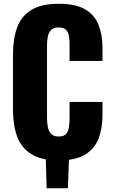

<svg xmlns="http://www.w3.org/2000/svg" viewBox="-20 -841 603 1021"><path d="M292 12Q200 12 146.5 -21.5Q93 -55 71 -115.5Q49 -176 49 -258V-550Q49 -634 71 -694.5Q93 -755 146.5 -788Q200 -821 292 -821Q382 -821 432.5 -791.5Q483 -762 504 -709Q525 -656 525 -587V-517H350V-598Q350 -622 347.5 -644Q345 -666 333 -680.5Q321 -695 292 -695Q264 -695 250.5 -680Q237 -665 233.5 -642.5Q230 -620 230 -595V-214Q230 -187 234.5 -164.5Q239 -142 252.5 -128.5Q266 -115 292 -115Q320 -115 332 -129.5Q344 -144 347 -167Q350 -190 350 -214V-299H525V-229Q525 -160 504.5 -105.5Q484 -51 433.5 -19.5Q383 12 292 12ZM228 160 221 -83H350L341 160Z"/></svg>

Font: Oswald
Style: Bold
Weight: 700
Designer: Vernon Adams
Foundry: Vernon Adams
Version: Version 4.103;gftools[0.9.33.dev8+g029e19f]